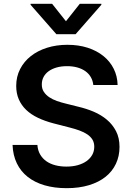

<svg xmlns="http://www.w3.org/2000/svg" viewBox="-20 -971 689 1002"><path d="M467 -527.3Q464.5 -550.4 453.8 -568.7Q443.2 -587 425.4 -599.6Q407.7 -612.2 383.5 -619Q359.4 -625.7 329.9 -625.7Q299 -625.7 274.7 -618.6Q250.4 -611.5 233.3 -598.9Q216.3 -586.3 207.2 -568.9Q198.2 -551.5 198.2 -530.9Q197.8 -508.2 208.8 -491.7Q219.8 -475.1 237.4 -463.4Q255 -451.7 277.2 -443.9Q299.4 -436.1 321.7 -430.8L389.9 -413.7Q431.1 -404.1 469.5 -387.8Q507.8 -371.4 537.6 -346.4Q567.5 -321.4 585.6 -286.4Q603.7 -251.4 603.7 -204.2Q603.7 -156.2 585 -116.5Q566.4 -76.7 531.1 -48.5Q495.7 -20.2 444.4 -4.6Q393.1 11 327.8 11Q264.2 11 212.9 -3.9Q161.6 -18.8 125 -47.6Q88.4 -76.3 68 -118.4Q47.6 -160.5 45.5 -214.8H175.1Q177.2 -186.1 189.5 -165Q201.7 -143.8 221.9 -129.6Q242.2 -115.4 269 -108.5Q295.8 -101.6 326.7 -101.6Q359 -101.6 385.7 -109Q412.3 -116.5 431.5 -130.1Q450.6 -143.8 461.3 -162.8Q471.9 -181.8 471.9 -205.3Q471.9 -226.6 462.5 -242.2Q453.1 -257.8 435.9 -269.5Q418.7 -281.2 394.7 -290Q370.7 -298.7 341.3 -306.1L258.5 -327.4Q213.8 -339.1 177.7 -356.4Q141.7 -373.6 116.7 -397.5Q91.6 -421.5 78.1 -452.6Q64.6 -483.7 64.6 -522.7Q64.6 -571 84.9 -610.4Q105.1 -649.9 140.8 -678.1Q176.5 -706.3 225.5 -721.8Q274.5 -737.2 331.7 -737.2Q389.9 -737.2 437.7 -721.8Q485.4 -706.3 519.9 -678.4Q554.3 -650.6 573.5 -612Q592.7 -573.5 593.8 -527.3ZM324.2 -860.1 396.3 -951H508.9V-946L374.6 -792.6H274.1L139.6 -946V-951H252.1Z"/></svg>

Font: Interop SemBd
Style: Regular
Weight: 600
Designer: Rasmus Andersson, Google, Jang Haemin
Foundry: jhaemin
Version: Version 1.008